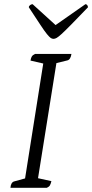

<svg xmlns="http://www.w3.org/2000/svg" viewBox="-20 -899 441 919"><path d="M30 0Q32 -27 49 -31L100 -45L187 -595L126 -609Q128 -622 132.5 -629Q137 -636 148 -641H322Q318 -614 303 -610L250 -597L162 -46L226 -32Q223 -19 219 -12Q215 -5 204 0ZM236 -713Q229 -713 222.5 -717.5Q216 -722 204.5 -736Q193 -750 173 -780.5Q153 -811 118 -864Q118 -870 124 -874.5Q130 -879 136 -879L246 -779L389 -879Q394 -879 397.5 -874.5Q401 -870 401 -864Q350 -811 320 -780.5Q290 -750 274.5 -736Q259 -722 251 -717.5Q243 -713 236 -713Z"/></svg>

Font: Petrona Light
Style: Italic
Weight: 300
Italic angle: -9°
Designer: Ringo R. Seeber
Foundry: Ringo R. Seeber
Version: Version 2.001; ttfautohint (v1.8.3)